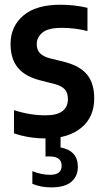

<svg xmlns="http://www.w3.org/2000/svg" viewBox="-20 -574 437 810"><path d="M174 10Q101 10 39 -11.5V-109.5Q105 -87.5 172 -87.5Q221 -87.5 243.8 -105.5Q266.5 -123.5 266.5 -155.5Q266.5 -183.5 253 -197.5Q239.5 -211.5 212.5 -219L148 -235.5Q85.5 -251.5 55 -288.8Q24.5 -326 24.5 -388.5Q24.5 -462 78 -508Q131.5 -554 234.5 -554Q267.5 -554 295.8 -550.5Q324 -547 349 -541V-443Q297 -456.5 240.5 -456.5Q182.5 -456.5 158.8 -436.2Q135 -416 135 -388.5Q135 -364 148.2 -350Q161.5 -336 188.5 -328.5L253 -312.5Q318 -295.5 347.8 -258.8Q377.5 -222 377.5 -158.5Q377.5 -80 323 -35Q268.5 10 174 10ZM195.5 216.5Q152.5 216.5 116.5 201.5V148Q136.5 156.5 156 160Q175.5 163.5 191 163.5Q240 163.5 240 125.5Q240 86 189.5 86H172V-10H235.5V48Q308.5 61.5 308.5 130Q308.5 169 281.2 192.8Q254 216.5 195.5 216.5Z"/></svg>

Font: Encode Sans Cnd SmBold
Style: Regular
Weight: 600
Width: 3
Designer: Multiple Designers
Foundry: Impallari Type
Version: Version 3.002; ttfautohint (v1.8.3) -l 8 -r 50 -G 200 -x 14 